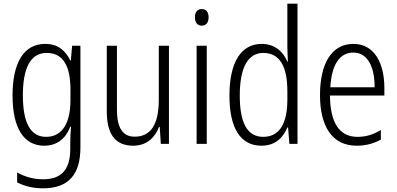

<svg xmlns="http://www.w3.org/2000/svg" viewBox="-20 -780 2151 1041"><path d="M225 -542C109 -542 48 -440 48 -263C48 -82 111 10 220 10C289 10 337 -29 361 -93H365C362 -60 361 -31 361 -4V27C361 140 313 192 214 192C161 192 116 179 73 155V209C113 229 158 241 214 241C355 241 416 162 416 19V-532H371L364 -452H361C335 -506 294 -542 225 -542ZM233 -493C325 -493 362 -418 362 -294V-237C362 -125 325 -38 230 -38C147 -38 104 -111 104 -263C104 -407 143 -493 233 -493Z M896 -532H841V-240C841 -104 797 -39 710 -39C647 -39 614 -84 614 -186V-532H559V-176C559 -55 603 10 702 10C776 10 821 -35 842 -92H846L852 0H896Z M1074 -731C1049 -731 1037 -713 1037 -686C1037 -658 1050 -641 1074 -641C1098 -641 1111 -658 1111 -686C1111 -713 1099 -731 1074 -731ZM1101 -532H1046V0H1101Z M1398 10C1473 10 1516 -35 1538 -89H1542L1549 0H1593V-760H1538V-527C1538 -503 1540 -475 1541 -446H1538C1516 -499 1470 -542 1399 -542C1288 -542 1224 -444 1224 -262C1224 -84 1284 10 1398 10ZM1407 -38C1319 -38 1280 -117 1280 -261C1280 -412 1323 -493 1408 -493C1497 -493 1538 -419 1538 -286V-240C1538 -111 1496 -38 1407 -38Z M1896 -542C1777 -542 1715 -434 1715 -264C1715 -99 1778 10 1914 10C1965 10 2006 -2 2045 -23V-75C2001 -49 1963 -38 1918 -38C1820 -38 1770 -115 1769 -262H2064V-303C2064 -434 2012 -542 1896 -542ZM1896 -495C1976 -495 2012 -412 2011 -307H1771C1778 -432 1823 -495 1896 -495Z"/></svg>

Font: Noto Sans Myanmar Condensed Light
Style: Regular
Weight: 300
Width: 3
Designer: Monotype Design Team
Foundry: Monotype Imaging Inc.
Version: Version 2.107